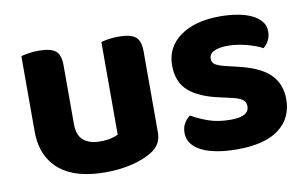

<svg xmlns="http://www.w3.org/2000/svg" viewBox="-60 -608 1178 735"><g transform="rotate(-10 529.5 -240.5)"><path d="M520 -100Q520 -53 479 -28Q447 -8 400 3.5Q353 15 296 15Q242 15 198 3.5Q154 -8 122.5 -33Q91 -58 73.5 -96Q56 -134 56 -188V-479Q67 -482 85 -485Q103 -488 125 -488Q170 -488 189.5 -473Q209 -458 209 -416V-189Q209 -144 232 -124.5Q255 -105 297 -105Q323 -105 340.5 -109.5Q358 -114 367 -119V-479Q377 -482 395 -485Q413 -488 435 -488Q480 -488 500 -473Q520 -458 520 -416V-100Z M1026 -141Q1026 -67 971 -25.5Q916 16 809 16Q767 16 732.5 10Q698 4 673 -8Q648 -20 634 -38Q620 -56 620 -80Q620 -102 629 -117.5Q638 -133 652 -143Q681 -126 718 -113Q755 -100 804 -100Q875 -100 875 -140Q875 -157 862.5 -166Q850 -175 820 -182L780 -191Q698 -208 658 -243.5Q618 -279 618 -343Q618 -414 675.5 -455.5Q733 -497 830 -497Q866 -497 898 -491.5Q930 -486 953 -475Q976 -464 989.5 -447.5Q1003 -431 1003 -409Q1003 -389 995 -373.5Q987 -358 974 -348Q966 -353 950.5 -359Q935 -365 917 -370Q899 -375 879 -378Q859 -381 842 -381Q807 -381 787.5 -371.5Q768 -362 768 -343Q768 -329 779 -321Q790 -313 819 -306L857 -297Q948 -277 987 -239Q1026 -201 1026 -141Z"/></g></svg>

Font: Baloo Thambi 2
Style: Bold
Weight: 700
Designer: Aadarsh Rajan and Ek Type
Foundry: Ek Type
Version: Version 1.640;hotconv 1.0.111;makeotfexe 2.5.65597; ttfautoh